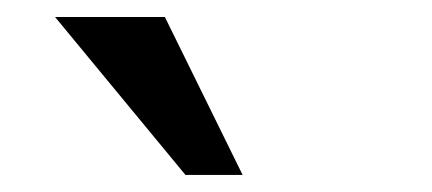

<svg xmlns="http://www.w3.org/2000/svg" viewBox="-20 -798 513 228"><path d="M200.2 -590.3 45.4 -777.8H175.8L268.1 -590.3Z"/></svg>

Font: Comme Medium
Style: Regular
Weight: 500
Version: Version 1.000;gftools[0.9.27]